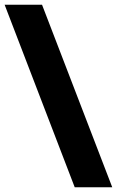

<svg xmlns="http://www.w3.org/2000/svg" viewBox="-25 -731 495 812"><path d="M291 61 -5.4 -710.9H152.8L449.7 61Z"/></svg>

Font: Vazirmatn RD ExtraBold
Style: Regular
Weight: 800
Designer: Saber Rastikerdar
Foundry: Saber Rastikerdar
Version: Version 32.102